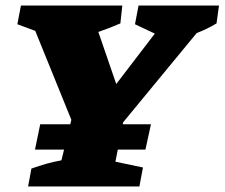

<svg xmlns="http://www.w3.org/2000/svg" viewBox="-20 -677 815 697"><path d="M82 0 94 -65Q122 -75 148.5 -82.5Q175 -90 203 -95L239 -242L108 -565L43 -589L56 -657H424L417 -592Q378 -575 337 -561L402 -372L542 -555L470 -589L483 -657H775L766 -592Q731 -571 694 -557L427 -233L399 -90L499 -69L486 0ZM126 -226H528L508 -134H107Z"/></svg>

Font: Piazzolla SC ExtraBold
Style: Italic
Weight: 800
Italic angle: -11.3°
Designer: Juan Pablo del Peral
Foundry: Huerta Tipografica
Version: Version 1.330